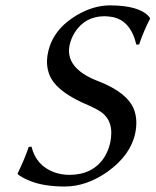

<svg xmlns="http://www.w3.org/2000/svg" viewBox="-20 -678 574 708"><path d="M235.8 -33.2Q321.3 -33.2 363.8 -96.7Q379.4 -121.1 386.2 -150.9Q403.3 -230.5 351.1 -266.1Q335 -276.9 307.6 -289.1Q199.7 -334 168.9 -388.2Q145.5 -431.2 157.2 -484.9Q175.3 -570.3 264.2 -622.6Q324.7 -657.7 383.8 -658.2Q493.2 -658.2 529.3 -616.7Q532.2 -613.3 532.2 -612.8L533.7 -609.9Q508.3 -560.5 493.2 -514.2L482.9 -513.2Q461.4 -604 392.1 -615.7Q379.4 -617.7 366.2 -618.2Q293.9 -618.2 255.9 -558.6Q242.2 -536.6 236.8 -512.2Q218.8 -427.2 338.9 -379.9Q340.8 -379.4 341.8 -378.9Q449.2 -337.4 474.1 -274.4Q488.8 -235.4 478.5 -186Q461.4 -106 377.4 -45.4Q299.8 9.8 217.8 9.8Q198.2 9.8 179.9 8.3Q161.6 6.8 147 4.4Q132.3 2 119.1 -1.5Q106 -4.9 95.9 -8.8Q85.9 -12.7 77.6 -16.4Q69.3 -20 63.7 -23.4Q58.1 -26.9 54.2 -29.3Q50.3 -31.7 49.3 -32.2L46.4 -35.2L44.9 -38.1Q72.8 -96.2 85.9 -136.2L96.2 -137.2Q112.8 -67.9 179.2 -43Q206.1 -33.2 235.8 -33.2Z"/></svg>

Font: Linux Biolinum Capitals O
Style: Italic Samll Caps
Weight: 400
Italic angle: -12°
Designer: Philipp H. Poll
Foundry: Philipp H. Poll
Version: Version 0.6.2